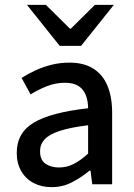

<svg xmlns="http://www.w3.org/2000/svg" viewBox="-20 -759 550 791"><path d="M193 12Q151 12 118.5 -5Q86 -22 67.5 -54Q49 -86 49 -129Q49 -212 119.5 -254Q190 -296 343 -313Q343 -340 334.5 -364.5Q326 -389 305 -403.5Q284 -418 248 -418Q209 -418 173.5 -404Q138 -390 106 -370L69 -438Q94 -454 125 -468.5Q156 -483 191.5 -492Q227 -501 266 -501Q326 -501 365 -476Q404 -451 423 -405Q442 -359 442 -294V0H360L353 -56H349Q315 -28 276.5 -8Q238 12 193 12ZM223 -69Q255 -69 283.5 -83.5Q312 -98 343 -126V-243Q269 -234 225.5 -219.5Q182 -205 163.5 -184.5Q145 -164 145 -136Q145 -100 167.5 -84.5Q190 -69 223 -69ZM226 -570 91 -739H169L268 -641H272L371 -739H449L314 -570Z"/></svg>

Font: Source Sans 3 ExtraLight Medium
Style: Regular
Weight: 500
Version: Version 3.052;hotconv 1.1.0;makeotfexe 2.6.0